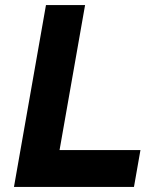

<svg xmlns="http://www.w3.org/2000/svg" viewBox="-20 -736 640 756"><path d="M35 0 161 -716H315L214.5 -145H533L507.5 0Z"/></svg>

Font: Google Sans Code
Style: Italic
Weight: 400
Italic angle: -10°
Monospace: yes
Designer: Google Sans Code Authors
Foundry: Google LLC
Version: Version 6.000